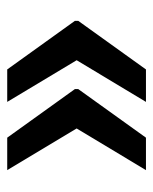

<svg xmlns="http://www.w3.org/2000/svg" viewBox="35 -526 430 540"><g transform="rotate(-90 250.0 -256.0)"><path d="M41.5 -60.5ZM132.8 -450.7 269.5 -260.3V-251L132.8 -60.5H41.5L158.7 -255.4L41.5 -450.7ZM324.7 -450.7 461.4 -260.3V-251L324.7 -60.5H233.4L350.6 -255.4L233.4 -450.7Z"/></g></svg>

Font: Roboto
Style: Bold
Weight: 700
Designer: Google
Version: Version 2.134; 2016; ttfautohint (v1.6)